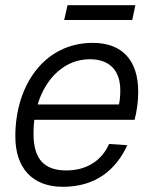

<svg xmlns="http://www.w3.org/2000/svg" viewBox="-20 -707 588 739"><path d="M227 -630H489L501 -687H240ZM222 12C348 12 426 -53 470 -148L400 -153C372 -90 315 -51 235 -51C151 -51 109 -94 109 -192C109 -210 110 -228 112 -246H498C507 -279 512 -319 512 -354C512 -472 453 -542 337 -542C153 -542 39 -382 39 -182C39 -63 102 12 222 12ZM325 -479C403 -479 443 -435 443 -359C443 -336 441 -320 438 -305H125C156 -408 231 -479 325 -479Z"/></svg>

Font: Geist Light
Style: Italic
Weight: 300
Italic angle: -12°
Designer: Basement.studio, Andrés Briganti, Mateo Zaragoza
Foundry: Basement.studio, Vercel, Andrés Briganti, Guido Ferreyra, Mateo Zaragoza
Version: Version 1.500